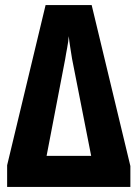

<svg xmlns="http://www.w3.org/2000/svg" viewBox="-20 -734 540 754"><path d="M8 0H492V-82L340 -714H159L8 -85ZM163 -122 236 -502C239 -524 249 -567 250 -592C252 -568 260 -524 263 -503L338 -122Z"/></svg>

Font: Noto Sans Mono ExtraCondensed ExtraBold
Style: Regular
Weight: 800
Width: 2
Designer: Monotype Design Team
Foundry: Monotype Imaging Inc.
Version: Version 2.014